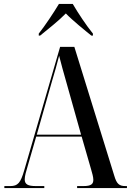

<svg xmlns="http://www.w3.org/2000/svg" viewBox="-20 -951 662 971"><path d="M176 -781V-771H183C222 -803 276 -845 313 -883C344 -850 412 -795 442 -771H450V-781C418 -820 374 -886 348 -931H278C251 -886 207 -820 176 -781ZM2 0H204V-10H161C121 -10 105 -19 105 -44C105 -60 112 -85 120 -111L163 -260H393L440 -97C446 -76 452 -56 452 -42C452 -20 441 -10 402 -10H370V0H622V-10H614C583 -10 570 -21 558 -62L356 -714H284L102 -88C84 -26 70 -10 32 -10H2ZM166 -270 242 -537C258 -591 266 -618 279 -669C288 -633 300 -589 322 -512L390 -270Z"/></svg>

Font: Noto Serif Display Condensed Medium
Style: Regular
Weight: 500
Width: 3
Designer: Monotype Design Team
Foundry: Monotype Imaging Inc.
Version: Version 2.009